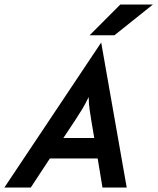

<svg xmlns="http://www.w3.org/2000/svg" viewBox="-62 -839 705 859"><path d="M-42.4 0 389.6 -647.2H391L504.9 0H396.5L375 -129.9H161.1L75.7 0ZM221.5 -221.5H359.7L346.5 -300Q342.4 -325 338.9 -349Q335.4 -372.9 334.7 -404.9Q319.4 -372.9 304.9 -349.3Q290.3 -325.7 273.6 -300ZM338.9 -681.2 476.4 -818.8H622.2L450 -681.2Z"/></svg>

Font: Afacad SemiBold
Style: Italic
Weight: 600
Italic angle: -14°
Designer: Kristian Moeller
Foundry: Dicotype
Version: Version 1.000